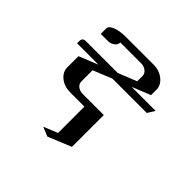

<svg xmlns="http://www.w3.org/2000/svg" viewBox="-132 -443 762 762"><g transform="rotate(45 248.5 -62.0)"><path d="M47.9 -157.2V-170.9Q47.9 -188 66.9 -188H245.1L323.2 -219.2V-250Q323.2 -262.7 311 -272Q299.3 -280.8 284.2 -280.8H167Q167 -267.1 154.8 -258.8Q143.1 -250 127.9 -250H87.9V-280.8Q87.9 -294.4 110.8 -303.2Q132.8 -312 167 -312H323.2Q355 -312 377.9 -293.5Q400.9 -274.9 400.9 -250V-219.2L323.2 -188H458L439 -157.2H246.1L167 -125V-62Q167 -48.3 178.2 -39.6Q189.5 -30.8 206.1 -30.8H324.2V147.9L226.1 188L187 171.9L246.1 147.9V0H167Q133.3 0 110.8 -18.1Q87.9 -36.6 87.9 -62V-125L168 -157.2Z"/></g></svg>

Font: Hhenum
Style: Regular
Weight: 400
Designer: T. Christopher White
Version: Version 1.0